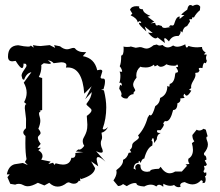

<svg xmlns="http://www.w3.org/2000/svg" viewBox="-20 -777 929 809"><path d="M223.1 9.3Q204.1 9.3 187.5 -6.8L167 4.4L139.6 -6.8Q113.8 7.8 97.2 7.8Q86.9 7.8 77.9 2.7Q68.8 -2.4 59.6 -2.4Q50.3 -2.4 43.9 1L23.4 -2.4L11.2 -30.3L21 -42.5L8.8 -42Q15.6 -78.1 42 -85L76.2 -90.3L97.2 -81.5L85 -94.2L91.8 -106.4Q86.9 -132.3 86.9 -174.3L87.4 -204.1Q78.1 -211.4 78.1 -219.2Q78.1 -227.1 89.4 -236.8L89.8 -275.9L84.5 -320.8Q84.5 -338.4 91.3 -338.4L81.5 -346.7Q92.3 -366.2 92.3 -386.2Q92.3 -407.7 80.1 -428.7L112.3 -472.7Q90.8 -468.8 81.5 -440.4L74.7 -443.8L70.8 -458Q70.8 -467.3 81.3 -481.7Q91.8 -496.1 91.8 -500.5L89.4 -507.8L79.1 -509.3Q79.1 -490.2 72.8 -490.2Q64.5 -490.2 45.9 -520.5L32.2 -518.6Q13.7 -518.6 13.7 -538.6Q13.7 -584.5 56.6 -586.4Q84.5 -580.6 97.7 -580.6Q109.4 -580.6 109.4 -585.4L122.1 -576.2L118.7 -586.9Q138.2 -583 150.9 -583L189.5 -586.9L212.4 -575.2L208 -586.9L232.9 -582Q248.5 -569.3 262.2 -569.3Q269 -569.3 276.9 -572.3Q284.7 -575.2 289.6 -575.2Q294.9 -575.2 296.9 -572.3Q301.8 -564.9 314.9 -560.1Q322.8 -557.1 343.3 -557.1L329.1 -540.5Q378.4 -531.7 389.6 -481L402.3 -483.4Q411.1 -483.4 411.1 -476.1L403.8 -452.1Q403.8 -445.8 411.1 -445.8H415.5Q422.4 -445.8 422.4 -434.6Q422.4 -419.9 416 -400.9L405.8 -399.4L418 -396Q427.7 -356.9 427.7 -324.2Q427.7 -276.9 412.6 -234.9Q414.1 -231.4 417.5 -231.4Q423.8 -231.4 435.1 -241.7Q424.3 -221.2 407.7 -217.8L410.2 -199.7Q410.2 -191.4 407.5 -186.8Q404.8 -182.1 404.8 -174.3Q404.8 -161.6 411.1 -148.9L413.1 -140.1Q413.1 -133.8 406.2 -133.8Q397 -133.8 384.8 -140.1L424.3 -95.7Q403.3 -115.2 393.6 -115.2Q387.2 -115.2 387.2 -106Q387.2 -99.1 394 -76.2L363.8 -97.2L380.9 -68.4Q377 -38.6 320.3 -22L316.9 -28.3L318.4 -13.2L312.5 -16.1Q305.7 -2.9 291.5 -2.9Q282.2 -2.9 270 -8.8L262.2 -6.8Q242.2 9.3 223.1 9.3ZM209.5 -82 214.4 -88.9Q234.9 -83.5 245.1 -83.5Q275.4 -83.5 280.8 -112.3L284.7 -111.8Q297.9 -111.8 297.9 -127.4L297.4 -132.3L331.1 -136.2L299.3 -138.7L310.1 -147.5L314 -146.5Q323.2 -146.5 335 -162.6Q328.6 -171.9 328.6 -182.6Q328.6 -189 331.5 -194.6Q334.5 -200.2 338.1 -207.3Q341.8 -214.4 345 -224.6Q348.1 -234.9 348.1 -251.5L345.7 -288.6Q365.7 -302.7 365.7 -312.5Q365.7 -317.4 355 -325.9Q344.2 -334.5 344.2 -337.9Q344.2 -340.3 347.7 -344.2Q364.7 -365.7 366.7 -389.2L338.9 -358.9L366.2 -413.6L335 -382.3Q327.1 -492.7 265.6 -492.7L257.8 -492.2L259.8 -501.5Q259.8 -514.6 237.8 -514.6L206.1 -510.7Q196.8 -521.5 181.2 -522.9Q194.3 -514.2 194.3 -510.7Q194.3 -507.8 187 -507.8L164.6 -510.7L153.8 -502.9L154.3 -496.1Q154.3 -473.6 143.6 -452.6L157.7 -448.2V-313.5L147 -310.1L151.9 -304.7L149.4 -305.2Q144.5 -305.2 144.5 -298.8Q144.5 -293.5 147.2 -284.9Q149.9 -276.4 149.9 -267.6Q149.9 -254.9 141.6 -234.4Q150.9 -223.6 150.9 -216.3Q150.9 -211.9 145.3 -207Q139.6 -202.1 139.6 -196.8Q139.6 -187 151.4 -170.9L137.7 -153.8L152.3 -154.3L141.6 -144Q159.2 -133.8 159.2 -119.6Q159.2 -112.3 153.8 -104L193.4 -96.2L183.6 -85.9L203.6 -91.3ZM732.4 11.7Q722.2 11.7 713.4 2.4Q707 5.9 697.8 5.9Q684.1 5.9 668 -2.9V10.3Q657.7 1.5 650.4 1.5Q643.6 1.5 638.7 8.8Q627.9 1 615.2 1Q601.6 1 587.9 8.8Q555.2 6.8 555.2 -3.9L549.8 -5.9Q533.7 -5.9 514.2 7.3L498.5 -1.5Q488.8 6.8 477.5 6.8L458 -16.6Q471.2 -36.1 471.2 -51.3L470.2 -60.1Q498.5 -80.6 498.5 -100.1V-103.5Q515.1 -109.9 522 -132.8L533.2 -135.3L526.9 -145.5Q537.1 -151.9 537.1 -166Q537.1 -173.8 551.3 -183.3Q565.4 -192.9 565.4 -198.2Q565.4 -202.1 561.5 -206.1Q589.4 -234.9 602.1 -281.2L609.9 -293.5L614.3 -290.5Q623 -290.5 634.3 -330.1Q652.8 -340.3 654.8 -364.3Q685.1 -377.4 685.1 -415L693.4 -411.1L695.3 -423.3Q714.8 -428.2 717.8 -463.4L720.2 -470.7Q730 -470.7 730 -476.1Q730 -481.4 721.7 -494.1Q730.5 -494.1 730.5 -497.6Q730.5 -501.5 725.6 -506.3Q725.1 -500 713.9 -500Q693.4 -500 681.2 -506.3Q668.9 -495.6 657.7 -495.6Q649.9 -495.6 644 -502.9L631.8 -497.1L628.4 -504.4Q613.8 -492.7 594.2 -492.7Q578.1 -492.7 571.8 -496.1Q554.2 -481.4 554.2 -459.5L555.2 -449.7Q541 -432.6 541 -420.4Q541 -413.1 545.4 -406.2Q549.8 -399.4 549.8 -395.5Q549.8 -394 546.1 -391.1Q542.5 -388.2 542.5 -384.3L543 -380.4Q526.4 -379.9 516.6 -362.3L511.7 -361.8Q498 -361.8 490.2 -372.6L492.2 -379.9Q492.2 -388.7 482.4 -402.8Q484.4 -419.4 488.3 -419.4Q490.7 -419.4 493.7 -414.1Q493.7 -428.7 486.8 -428.7L482.4 -427.7Q487.3 -437 487.3 -460Q487.3 -469.7 483.4 -475.1L494.6 -474.6Q494.6 -485.4 484.4 -498Q490.7 -510.3 490.7 -543Q501 -543 501 -571.3L500.5 -581.1Q503.9 -579.1 515.6 -579.1Q527.8 -579.1 531.2 -581.1L551.8 -575.7L569.3 -578.6Q576.2 -578.6 583.5 -575.4Q590.8 -572.3 597.7 -572.3Q609.9 -572.3 627 -586.4L640.6 -589.4Q646.5 -585 653.3 -585L665 -587.4Q675.3 -577.1 687 -577.1Q696.8 -577.1 709.5 -585.4Q717.8 -580.1 727.1 -580.1Q740.7 -580.1 760.7 -590.3Q762.7 -576.7 767.1 -576.7Q770 -576.7 774.4 -583.5Q791 -577.6 811.5 -577.6L831.1 -579.1Q831.1 -564 846.7 -555.7Q839.8 -549.8 839.8 -547.4L851.6 -546.9Q848.1 -540.5 848.1 -533.7Q848.1 -526.9 851.6 -520.5L847.2 -510.3L842.3 -512.7Q835.9 -512.7 833 -490.2L825.2 -491.2Q817.4 -491.2 817.4 -486.8L820.8 -479L814.9 -471.7L802.7 -469.7L803.7 -460.9Q803.7 -452.1 794.4 -436.8Q785.2 -421.4 785.2 -412.6L785.6 -405.8L776.4 -398.9L786.1 -395Q773.9 -374 766.1 -374Q761.2 -374 758.3 -382.3Q753.4 -378.9 753.4 -373.5Q753.4 -369.1 758.3 -364.3L739.7 -362.3L740.2 -356.9Q740.2 -345.7 727.5 -341.8Q727.5 -313.5 709.5 -313.5Q697.8 -266.1 680.2 -266.1L674.8 -267.1L667 -256.8Q670.4 -255.4 670.4 -252Q670.4 -245.1 656.7 -228.5H642.6L641.6 -223.6Q641.6 -216.8 652.8 -216.8H657.2Q640.6 -209.5 640.6 -189.9L629.9 -174.3Q628.4 -195.3 624.5 -195.3Q622.1 -195.3 618.2 -184.1Q623 -183.6 623 -174.8L621.6 -163.6Q599.6 -153.8 587.9 -108.9Q578.1 -108.9 572.8 -90.3Q568.4 -99.1 565.9 -99.1Q564 -99.1 564 -91.3Q544.4 -90.8 543 -66.4L553.2 -62Q549.8 -66.9 549.8 -72.8Q549.8 -81.1 561.5 -86.4L571.8 -82.5V-78.6Q571.8 -53.2 600.6 -53.2L612.3 -55.2Q612.3 -64.9 649.9 -65.9L656.7 -74.2Q674.3 -46.9 694.8 -46.9Q706.1 -46.9 717.8 -54.2H746.1L768.1 -78.6L761.7 -84L778.3 -86.4Q772.9 -94.7 772.9 -101.6L773.9 -108.4Q793 -119.1 793 -145.5Q793 -157.7 788.6 -173.8L798.8 -181.6Q790.5 -191.4 790.5 -208L808.6 -230.5Q813.5 -227.1 819.8 -227.1Q828.6 -227.1 837.4 -234.4L847.2 -230.5L855 -202.1Q849.6 -202.1 849.6 -195.8Q849.6 -191.4 852.8 -183.6Q856 -175.8 856 -168Q856 -150.9 839.4 -131.3L840.3 -123Q849.1 -123 850.1 -104.5L842.8 -101.1L851.6 -84.5Q849.1 -77.6 843.8 -77.6L839.4 -78.6L841.8 -67.4Q841.8 -61 837.4 -56.2Q838.9 -48.8 843.3 -48.8L848.6 -51.3L849.6 -44.4Q849.6 -35.6 843.3 -33.7Q846.7 -28.8 846.7 -21.5Q846.7 -13.7 843.3 -7.3L833 -5.4L834.5 -10.7Q834.5 -16.6 827.1 -17.6Q811.5 0 791 0Q776.9 0 758.3 -9.8Q739.3 -7.3 739.3 3.9L740.7 10.7ZM644 -619.6Q640.1 -615.2 635.7 -615.2Q624 -615.2 603.5 -639.6L623.5 -637.7L589.8 -665.5L596.7 -644.5Q565.4 -672.4 565.4 -679.2Q565.4 -681.2 568.4 -681.2L575.7 -679.7Q572.8 -688 568.8 -688Q564.9 -688 560.5 -682.6Q557.1 -700.7 530.3 -712.4L537.6 -719.7L527.8 -735.8Q533.7 -751 555.2 -751L566.9 -750L565.9 -746.1Q565.9 -738.3 582 -737.8Q583.5 -721.7 613.8 -710L601.6 -707L629.9 -685.5L614.7 -678.7L633.8 -680.7Q635.3 -669.4 641.6 -669.4L647.9 -671.4L661.6 -667.5Q662.6 -659.2 675.8 -659.2L699.7 -663.1L690.9 -665L699.2 -670.9L706.1 -669.4Q711.4 -669.4 713.4 -674.6Q715.3 -679.7 717.5 -686.3Q719.7 -692.9 723.6 -699.2Q727.5 -705.6 736.8 -708V-696.8L757.3 -713.9H744.1Q744.1 -718.8 769 -736.3Q772.5 -755.9 782.2 -755.9Q786.6 -755.9 792 -752Q801.8 -757.3 809.1 -757.3Q818.4 -757.3 823.7 -748.5L822.3 -733.9Q806.6 -721.2 797.4 -703.6H789.6L789.1 -696.3L777.3 -695.8L780.8 -686.5L768.1 -667Q752 -662.6 748.5 -640.1L741.2 -647V-644Q741.2 -634.3 732.4 -625.5H727.5Q703.6 -625.5 691.9 -602.5Q679.7 -616.2 674.8 -616.2Q671.9 -616.2 671.9 -611.3L674.8 -595.7Z"/></svg>

Font: Truetypewriter PolyglOTT
Style: Regular
Weight: 400
Designer: Sergey Beatoff a.k.a. Sam_T
Version: Version 3.76